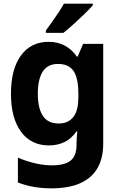

<svg xmlns="http://www.w3.org/2000/svg" viewBox="-20 -786 640 1051"><path d="M260 245Q217 245 171 238Q125 231 78 213V77Q128 98 177 109Q226 120 270 119Q338 118 368.5 91.5Q399 65 399 7V-4Q399 -21 400.5 -37Q402 -53 403 -67H399Q371 -27 333 -8.5Q295 10 248 10Q150 10 95 -65Q40 -140 40 -273Q40 -407 94.5 -482Q149 -557 246 -557Q296 -557 334.5 -536.5Q373 -516 401 -476H405L435 -546H545V1Q545 79 514 133.5Q483 188 420 216.5Q357 245 260 245ZM301 -110Q330 -110 350 -120Q370 -130 383.5 -148.5Q397 -167 403 -193.5Q409 -220 409 -253V-271Q409 -330 397.5 -366Q386 -402 361.5 -419Q337 -436 298 -436Q240 -436 213.5 -393.5Q187 -351 187 -273Q187 -194 214.5 -152Q242 -110 301 -110ZM231 -619Q248 -642 266 -667.5Q284 -693 301 -718.5Q318 -744 330 -766H488V-757Q472 -738 443 -710Q414 -682 383 -654Q352 -626 327 -606H231Z"/></svg>

Font: Noto Sans Mono
Style: Bold
Weight: 700
Designer: Monotype Design Team
Foundry: Monotype Imaging Inc.
Version: Version 2.014